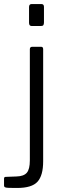

<svg xmlns="http://www.w3.org/2000/svg" viewBox="-65 -762 317 952"><path d="M153 -651Q153 -642 150 -637.5Q147 -633 138 -633H92Q79 -633 79 -649V-727Q79 -742 92 -742H140Q153 -742 153 -728ZM20 170Q-5 170 -20.5 169.5Q-36 169 -40.5 166.5Q-45 164 -45 158V124Q-45 115 -37 115L17 113Q53 112 68 94.5Q83 77 83 33V-518Q83 -530 95 -530H139Q149 -530 149 -518V38Q149 108 121 139Q93 170 20 170Z"/></svg>

Font: Libre Franklin Light
Style: Regular
Weight: 300
Designer: Pablo Impallari, Rodrigo Fuenzalida
Foundry: Impallari Type
Version: Version 1.002; ttfautohint (v1.5)